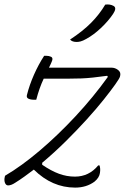

<svg xmlns="http://www.w3.org/2000/svg" viewBox="-22 -834 592 874"><path d="M179 -580H189Q201 -580 210.5 -575.5Q220 -571 215 -557Q214 -553 210 -545Q206 -537 201 -526H485Q502 -526 515.5 -515.5Q529 -505 525 -489L524 -485Q522 -477 502.5 -449.5Q483 -422 450 -380.5Q417 -339 373 -290.5Q329 -242 277.5 -191Q226 -140 170 -93V-84Q211 -56 246.5 -43Q282 -30 319 -30Q383 -30 425 -81H431Q436 -67 433 -47Q430 -25 408 -7Q371 20 320 20Q215 20 132 -62Q111 -46 89.5 -30.5Q68 -15 47 -2Q29 10 15 10Q5 10 0.5 -2Q-4 -14 0 -30L1 -34Q76 -78 159 -148.5Q242 -219 322.5 -305.5Q403 -392 469 -484L466 -489Q429 -484 401.5 -481Q374 -478 349 -477Q324 -476 293 -476H177Q167 -455 158.5 -431Q150 -407 143 -380H133Q117 -380 107 -385Q97 -390 101 -403Q112 -447 132.5 -493.5Q153 -540 179 -580ZM457 -813Q479 -816 495 -807Q511 -798 493 -771Q471 -738 437.5 -706.5Q404 -675 371 -657Q355 -648 345 -645.5Q335 -643 327 -643Q306 -643 297 -654Q355 -692 393 -730.5Q431 -769 457 -813Z"/></svg>

Font: Recursive Sn Csl St Lt
Style: Italic
Weight: 300
Italic angle: -15°
Version: Version 1.079;hotconv 1.0.112;makeotfexe 2.5.65598; ttfautoh